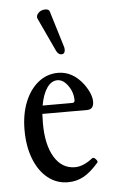

<svg xmlns="http://www.w3.org/2000/svg" viewBox="-51 -715 447 762"><g transform="rotate(-5 172.5 -334.5)"><path d="M189 11Q144 11 109 -17Q74 -45 54.5 -95Q35 -145 35 -210Q35 -273 54.5 -321.5Q74 -370 108.5 -397.5Q143 -425 187 -425Q245 -425 287 -370Q316 -330 316 -299Q316 -268 289 -268H111Q110 -250 110 -230Q110 -145 140 -95.5Q170 -46 222 -46Q255 -46 292 -75Q298 -80 306.5 -71Q315 -62 312 -57Q281 -21 252.5 -5Q224 11 189 11ZM182 -396Q158 -396 140.5 -371Q123 -346 115 -301H233Q243 -301 243 -311Q243 -343 224 -369.5Q205 -396 182 -396ZM207 -497Q194 -497 186 -515L125 -646Q120 -657 130.5 -668.5Q141 -680 159 -680Q173 -680 176 -670L220 -526Q223 -516 220.5 -506.5Q218 -497 207 -497Z"/></g></svg>

Font: Junicode Two Beta Condensed
Style: Regular
Weight: 400
Width: 3
Designer: Peter S. Baker
Foundry: Briery Creek Software
Version: Version 1.053; ttfautohint (v1.8.4)